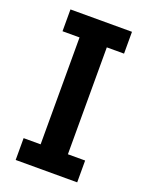

<svg xmlns="http://www.w3.org/2000/svg" viewBox="-132 -758 637 827"><g transform="rotate(20 186.0 -345.0)"><path d="M45 -100H123V-590H45V-690H327V-590H248V-100H327V0H45Z"/></g></svg>

Font: Mozilla Text BETA SemiBold
Style: Regular
Weight: 600
Designer: Studio DRAMA
Foundry: Studio DRAMA
Version: Version 0.100